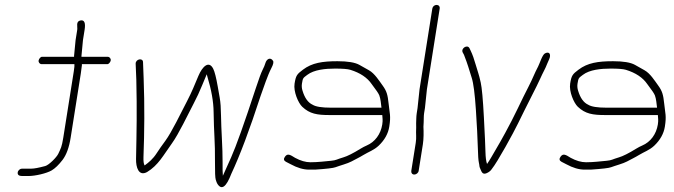

<svg xmlns="http://www.w3.org/2000/svg" viewBox="-20 -714 2742 781"><path d="M52.1 -13C53.3 -20.9 61.5 -28 69.4 -28H80.4H107.9C118.9 -28 137.6 -31.5 164 -38.6C179.3 -42.7 210.6 -74.5 217 -88.3C227.3 -110.5 231.3 -115.6 237.4 -154L280.2 -424C282.6 -439.3 283.4 -449 282.7 -453H149.7C141.8 -453 135.9 -460.1 137.1 -468C138.4 -475.9 146.6 -483 149.7 -483H281.7C281.2 -483.7 281 -484.7 281.2 -486L287.5 -551L294.2 -593C296.2 -605.5 286.9 -627.5 308.2 -631C323.2 -633.4 328.6 -620.8 324.2 -593L317.5 -551L311.5 -488C311.1 -485.3 311.2 -483.7 311.7 -483H417.7C425.7 -483 431.6 -475.9 430.4 -468C429.1 -460.1 420.9 -453 417.7 -453H312.7C313.3 -452.3 313.5 -451.5 313.4 -450.5L308.7 -415L267.4 -154C261.1 -114 250 -83.8 234.4 -63.5C218.7 -43.1 203.9 -28.9 190.1 -20.8C169.8 -8.8 123.5 2 95.9 2H69.9C57.8 2 50.4 -2.6 52.1 -13Z M1090.6 -466.6C1093.8 -461.6 1091.6 -451.8 1083.9 -437.1C1068.1 -406.6 1053 -359.4 1040.1 -324C995.4 -186.6 955.7 -80.9 920.9 -7C900.3 47 881.5 60.7 864.4 34C862.2 30.7 860 25 857.6 17C855.2 9 854.2 -14.5 854.5 -53.5C855.3 -138.3 849.9 -172.6 848.9 -258C848.5 -300 840 -348.2 823.5 -402.5C822.2 -406.8 821.4 -410 821 -412C818.5 -406.9 812.2 -391.8 802.1 -366.7C791.9 -341.6 780.4 -316.8 767.6 -292.5C743.4 -246.7 707.8 -170.2 679 -130.3C644.3 -82.2 623.9 -41.7 578 -14C543.7 4.3 532.7 -34.1 533.4 -67C535.7 -180.1 537.5 -264.7 534.5 -390L531.8 -455C531.7 -474.4 561.6 -479.8 561.8 -461L564.3 -395C568.5 -286 567.5 -175.7 563.6 -75C563 -58.3 564.5 -47 568.3 -41C585.5 -53.7 602.3 -67.4 617.2 -90.6C626.9 -105.5 638.7 -122.6 652.9 -141.7C678 -175.8 716.1 -254.8 740.6 -302C761.3 -341.9 771.4 -368.3 786.9 -405C803.4 -444.4 829.8 -468.8 847.2 -434.5C853.2 -422.8 859.4 -398.3 865.9 -361L873.8 -316C877 -298 878.7 -274.2 879 -244.5C879.5 -189.7 886 -109.3 885.4 -54.8C885.1 -27.6 885.5 -9 886.6 1C888.7 -3.7 899.8 -28.6 920.1 -73.7C940.3 -118.8 973.8 -212.7 1020.6 -355.4C1032.9 -393 1042 -417.5 1047.7 -428.9C1053.5 -440.3 1057.4 -449.6 1059.4 -456.9C1064.4 -474.6 1080.3 -482.7 1090.6 -466.6Z M1531.7 -276C1529.4 -294 1528.4 -310.8 1523 -325.8C1520.3 -333 1510 -348.4 1491.9 -372C1473.8 -398.4 1444.8 -417.8 1405.1 -430C1394.3 -433.3 1373.6 -435 1342.9 -435C1303.9 -435 1257.3 -430.6 1229.9 -409.5C1213 -396.5 1212 -397.7 1208.2 -374C1206.7 -364 1207.5 -354.3 1210.6 -345C1219.4 -315.5 1233 -296.5 1251.6 -288C1264.3 -280 1289 -276 1325.7 -276ZM1535 -246H1321C1269.8 -246 1240 -250.8 1209.4 -279.7C1193.2 -295 1173.1 -341.8 1178.2 -373.7C1183.5 -407.2 1187.9 -412.1 1212.2 -430.5C1249.1 -458.5 1291.8 -465 1352.7 -465C1394.6 -465 1424.3 -460 1441.9 -450.1C1455 -442.7 1468 -435.4 1480.8 -428.2C1504 -415.3 1522.5 -385.2 1536.5 -366C1552.7 -343.7 1557 -329.4 1560.9 -291.5C1564.8 -252.3 1570.6 -243.6 1563.5 -199C1559 -170.4 1544.6 -144.5 1520.4 -121.5C1501.2 -103.2 1478.9 -96.2 1458.2 -83.5C1441.8 -73.4 1426.5 -66.4 1409.4 -57.1C1393.8 -48.6 1361.9 -40.4 1344.7 -33.8C1335.7 -30.3 1308.1 -27.1 1261.8 -24H1236.8C1214.1 -24 1189.3 -31.3 1162.3 -46L1142.9 -56C1134.1 -60.8 1132.8 -67.6 1139.1 -76.5C1149.6 -91.4 1160.5 -84.5 1180.4 -72C1202.5 -60 1223.3 -54 1242.8 -54C1273.3 -54 1303 -57.9 1326.5 -60C1348.8 -62 1349.6 -66.1 1376.6 -73.9C1392.6 -78.5 1416.2 -90.3 1447.3 -109.5C1455.5 -114.5 1463.5 -118.7 1471.3 -122C1505.3 -136.4 1528.6 -168.2 1534.9 -207.5C1537.9 -226.7 1535.5 -233.5 1535 -246Z M1653 -19 1671.1 -132.9C1674.8 -156.6 1671.2 -165.7 1672.9 -195L1672.7 -213C1673.5 -225.8 1672.9 -239.2 1675.1 -253L1678.4 -274L1686.6 -351L1738.5 -679C1739.9 -687.8 1747.5 -694 1755.9 -694C1764.4 -694 1769.9 -687.8 1768.5 -679L1716.6 -351L1708.6 -275L1705.2 -254C1703.2 -241 1704.1 -229.5 1703.4 -217L1702.4 -198C1703.6 -179 1703.5 -148.1 1700.1 -127L1683 -19C1681.7 -10.8 1673.5 -4 1665.1 -4C1656.8 -4 1651.7 -10.8 1653 -19Z M2213.7 -472.7C2209.8 -464.5 2207.2 -458.5 2205.8 -454.7C2198.7 -435.3 2188.9 -420.1 2177.4 -394C2163.1 -361.7 2127.1 -294.1 2112.3 -263L2087.2 -212C2069.5 -175 2002.9 -53.7 1980.9 -27C1976.4 -19.7 1969.3 -13.9 1959.6 -9.6C1940.1 -1 1937.8 -19.9 1932.4 -30.5C1929.4 -36.6 1930.7 -41 1927.9 -52.5C1925.9 -60.8 1924.4 -82.5 1923.5 -117.4C1922.6 -152.3 1920 -202.2 1915.8 -267.2C1911.5 -332.1 1905.9 -375.6 1898.8 -397.5C1885.4 -439.3 1884.6 -446.6 1867.4 -491L1862 -501C1854.2 -518 1881.4 -534.3 1889.6 -518L1894.9 -507C1902.1 -491.9 1908.8 -473.2 1915 -451C1923.4 -421 1927.2 -416 1935.5 -378.1C1940.2 -356.8 1944.5 -309.9 1948.3 -237.6C1952.1 -165.2 1954.3 -118.1 1954.7 -96.2C1955.2 -74.4 1957.3 -58 1961.1 -47C1968.4 -58.2 1970.1 -59.7 1978.3 -74C2006.3 -122.6 2021.4 -146 2060.8 -222L2085.7 -272C2102.2 -306.6 2116.6 -335.8 2128.9 -359.5C2148.7 -397.9 2152.8 -413.1 2168.9 -443.5C2175.5 -456 2185.8 -491.4 2197 -497C2216.2 -506.6 2222.2 -491 2213.7 -472.7Z M2652.7 -276C2650.4 -294 2649.4 -310.8 2644 -325.8C2641.3 -333 2631 -348.4 2612.9 -372C2594.8 -398.4 2565.8 -417.8 2526.1 -430C2515.3 -433.3 2494.6 -435 2463.9 -435C2424.9 -435 2378.3 -430.6 2350.9 -409.5C2334 -396.5 2333 -397.7 2329.2 -374C2327.7 -364 2328.5 -354.3 2331.6 -345C2340.4 -315.5 2354 -296.5 2372.6 -288C2385.3 -280 2410 -276 2446.7 -276ZM2656 -246H2442C2390.8 -246 2361 -250.8 2330.4 -279.7C2314.2 -295 2294.1 -341.8 2299.2 -373.7C2304.5 -407.2 2308.9 -412.1 2333.2 -430.5C2370.1 -458.5 2412.8 -465 2473.7 -465C2515.6 -465 2545.3 -460 2562.9 -450.1C2576 -442.7 2589 -435.4 2601.8 -428.2C2625 -415.3 2643.5 -385.2 2657.5 -366C2673.7 -343.7 2678 -329.4 2681.9 -291.5C2685.8 -252.3 2691.6 -243.6 2684.5 -199C2680 -170.4 2665.6 -144.5 2641.4 -121.5C2622.2 -103.2 2599.9 -96.2 2579.2 -83.5C2562.8 -73.4 2547.5 -66.4 2530.4 -57.1C2514.8 -48.6 2482.9 -40.4 2465.7 -33.8C2456.7 -30.3 2429.1 -27.1 2382.8 -24H2357.8C2335.1 -24 2310.3 -31.3 2283.3 -46L2263.9 -56C2255.1 -60.8 2253.8 -67.6 2260.1 -76.5C2270.6 -91.4 2281.5 -84.5 2301.4 -72C2323.5 -60 2344.3 -54 2363.8 -54C2394.3 -54 2424 -57.9 2447.5 -60C2469.8 -62 2470.6 -66.1 2497.6 -73.9C2513.6 -78.5 2537.2 -90.3 2568.3 -109.5C2576.5 -114.5 2584.5 -118.7 2592.3 -122C2626.3 -136.4 2649.6 -168.2 2655.9 -207.5C2658.9 -226.7 2656.5 -233.5 2656 -246Z"/></svg>

Font: MewTooHand
Style: ReversedIta
Weight: 400
Designer: Mew Too, Robert Jablonski
Version: Version 0.77